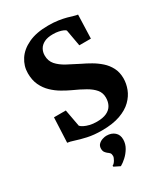

<svg xmlns="http://www.w3.org/2000/svg" viewBox="-243 -862 1091 1244"><g transform="rotate(-30 303.0 -240.0)"><path d="M291.5 11Q231 11 184.2 0.5Q137.5 -10 105.2 -20.8Q73 -31.5 55.5 -33L64 -218.5H152.5L176 -91Q183.5 -82.5 199.5 -74.2Q215.5 -66 239 -60.2Q262.5 -54.5 292 -54.5Q336.5 -54.5 364.8 -67.8Q393 -81 406.2 -105.2Q419.5 -129.5 419.5 -161.5Q419.5 -197 398.5 -222.2Q377.5 -247.5 339.5 -269.2Q301.5 -291 250 -314Q221 -327.5 188 -346.8Q155 -366 125.8 -393.8Q96.5 -421.5 78.2 -459.8Q60 -498 60 -550Q60 -603.5 89.8 -649.8Q119.5 -696 179.2 -724.2Q239 -752.5 328 -752.5Q370.5 -752.5 403.2 -747.5Q436 -742.5 460.8 -735.8Q485.5 -729 503.2 -723.5Q521 -718 532 -717L526 -540.5H439.5L417.5 -663.5Q413.5 -669 400.5 -674.8Q387.5 -680.5 368.8 -684.5Q350 -688.5 326.5 -688.5Q286 -688.5 261 -675.8Q236 -663 224 -642Q212 -621 212 -595Q212 -554 236.2 -526.2Q260.5 -498.5 301.2 -476.5Q342 -454.5 389.5 -431Q420.5 -416.5 453.8 -397.2Q487 -378 515.8 -352.5Q544.5 -327 562.5 -292.5Q580.5 -258 580.5 -212Q580.5 -173.5 565.5 -134Q550.5 -94.5 517.2 -61.8Q484 -29 428.5 -9Q373 11 291.5 11ZM381 130.5Q380.5 163.5 363.5 192Q346.5 220.5 323.5 241.2Q300.5 262 282 272H280L237.5 251L235.5 243.5Q248.5 238 259.5 219.5Q270.5 201 270.5 189.5Q270.5 173.5 263.8 166.2Q257 159 249.5 154Q241.5 148 233.8 138Q226 128 226 110Q226 89.5 238.8 77.2Q251.5 65 268.2 59.8Q285 54.5 296 54.5H299Q335.5 54.5 358.5 74.8Q381.5 95 381 130.5Z"/></g></svg>

Font: Merriweather 20pt ExtraBold
Style: Regular
Weight: 800
Version: Version 2.100